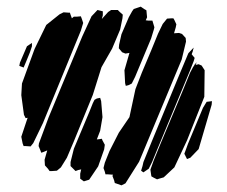

<svg xmlns="http://www.w3.org/2000/svg" viewBox="-20 -546 682 577"><path d="M434 -430 386 -315 376 -295 366 -290 358 -288 356 -296 354 -335 369 -387 357 -385 347 -389 337 -401 338 -412 345 -443 367 -494 377 -512 382 -519 397 -524 403 -526 413 -519 420 -515 421 -504 422 -494 418 -485 426 -484H438L441 -474L444 -464L442 -456ZM341 -457 317 -400 285 -344 259 -261 201 -119 181 -72 163 -43 151 -33 137 -32H129L124 -39L115 -49L114 -66L122 -94L110 -89L104 -87L101 -95L96 -107L97 -115L126 -193L227 -436L255 -497L273 -516L281 -514L289 -512V-500L286 -489L305 -510L314 -516H325H334L340 -510L349 -502L348 -491ZM223 -454 109 -176 80 -116 72 -106 57 -107H51L48 -115L44 -135L63 -192L57 -191L52 -201L44 -260L46 -295L84 -399L119 -471L159 -503L171 -509L185 -508H190L192 -502L196 -491L202 -496H212L223 -497L226 -489L230 -477ZM526 -367 398 -60 357 5 345 11 331 6 325 4 323 -4 318 -17 320 -23 319 -21 305 -22H297L295 -30L291 -41L295 -57L309 -92L337 -147L369 -194L387 -278L406 -327L435 -396L455 -445L469 -474L482 -490L496 -491H501L504 -486L510 -473L508 -463L503 -446L518 -447L527 -444L538 -432L539 -421ZM61 -407 76 -417V-407L70 -389L59 -362L51 -343L46 -345L38 -348L40 -358ZM551 -334 453 -98 437 -59 427 -39 411 -28 404 -33 408 -46 409 -50 411 -59 437 -123 515 -312 546 -386 562 -403 559 -391 556 -383 560 -378 565 -372 562 -362ZM594 -255 542 -124 504 -43 472 -13 458 -9 452 -7 442 -12 435 -16 434 -22 432 -36 442 -64 462 -113 529 -273 551 -327 560 -344 564 -350V-351L565 -352L571 -359L568 -351L577 -353L586 -349L595 -335ZM275 -46 248 -6 232 -1 221 -9V-24L224 -37L215 -35L207 -32L197 -42L192 -47V-59L202 -99L249 -211L259 -236L264 -246L271 -250L281 -252L284 -242L288 -194L281 -153L271 -127L280 -128L286 -129L288 -124L295 -111L293 -97ZM616 -231 577 -98 552 -72 542 -68 534 -84 537 -92 545 -114 590 -222 601 -240 617 -242Z"/></svg>

Font: Rubik Marker Hatch
Style: Regular
Weight: 400
Designer: Hubert and Fischer, NaN
Foundry: Hubert & Fischer, NaN
Version: Version 2.200